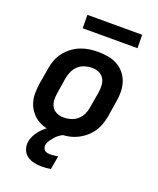

<svg xmlns="http://www.w3.org/2000/svg" viewBox="-168 -812 935 1136"><g transform="rotate(20 300.0 -244.0)"><path d="M256 8Q224 8 192.5 2.5Q161 -3 135 -17.5Q109 -32 89.5 -55.5Q70 -79 60 -108Q50 -137 50 -169Q50 -201 55 -233L72 -333Q76 -360 86 -387Q96 -414 114 -438Q132 -462 156 -480Q180 -498 207 -509Q234 -520 262 -524Q290 -528 317 -528Q349 -528 380.5 -522.5Q412 -517 438.5 -502.5Q465 -488 484.5 -464.5Q504 -441 513.5 -412Q523 -383 523.5 -351Q524 -319 518 -287L502 -187Q497 -160 487 -133Q477 -106 459 -82Q441 -58 417 -40Q393 -22 366.5 -11Q340 0 311.5 4Q283 8 256 8ZM256 -93Q278 -93 301 -99.5Q324 -106 342.5 -122Q361 -138 371 -159.5Q381 -181 384 -203L401 -303Q405 -326 403.5 -349Q402 -372 391 -390.5Q380 -409 360 -418Q340 -427 317 -427Q295 -427 272 -420.5Q249 -414 231 -398Q213 -382 203 -360.5Q193 -339 189 -317L173 -217Q169 -194 170 -171Q171 -148 182 -129.5Q193 -111 213 -102Q233 -93 256 -93ZM235 224Q210 224 185 218.5Q160 213 141 199Q122 185 113.5 161.5Q105 138 109 113Q112 95 120.5 77.5Q129 60 141 44.5Q153 29 168 15.5Q183 2 199 -8H304L303 0Q287 6 272 16Q257 26 245.5 39Q234 52 224 66.5Q214 81 211 98Q210 107 213 115.5Q216 124 222.5 129.5Q229 135 238 137Q247 139 256 139Q268 139 279 137.5Q290 136 302 135L304 134H306L291 219Q277 221 263 222.5Q249 224 235 224ZM528 -628H183L182 -712H527Z"/></g></svg>

Font: Iosevka Extended
Style: Bold Italic
Weight: 700
Width: 7
Italic angle: -9°
Monospace: yes
Designer: Belleve Invis
Foundry: Belleve Invis
Version: Version 32.5.0; ttfautohint (v1.8.4)